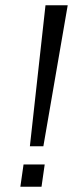

<svg xmlns="http://www.w3.org/2000/svg" viewBox="-20 -706 312 726"><path d="M93 -153 152 -686H236L144 -153ZM57 0 69 -84H149L137 0Z"/></svg>

Font: Chivo Medium ExtraLight
Style: Italic
Weight: 250
Italic angle: -8.05°
Version: Version 2.002